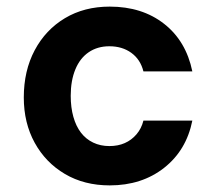

<svg xmlns="http://www.w3.org/2000/svg" viewBox="-20 -549 654 581"><path d="M312 12Q235 12 176.5 -22.5Q118 -57 85 -117Q52 -177 52 -254Q52 -335 85 -397Q118 -459 176.5 -494Q235 -529 312 -529Q410 -529 476.5 -477Q543 -425 562 -333H414Q405 -369 377.5 -389Q350 -409 311 -409Q275 -409 248.5 -391Q222 -373 208 -339Q194 -305 194 -259Q194 -224 202 -195.5Q210 -167 225 -147.5Q240 -128 262 -117.5Q284 -107 311 -107Q337 -107 357.5 -116Q378 -125 393 -142.5Q408 -160 414 -184H562Q544 -94 476.5 -41Q409 12 312 12Z"/></svg>

Font: DM Sans 11pt ExtraBold
Style: Regular
Weight: 800
Version: Version 4.004;gftools[0.9.30]